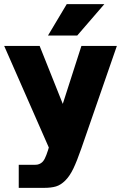

<svg xmlns="http://www.w3.org/2000/svg" viewBox="-20 -720 580 920"><path d="M280.8 -222.2 370.1 -500H540L370.1 -9.8Q348.6 52.2 331.3 88.1Q314 124 292.5 145.3Q271 166.5 248.3 173.3Q225.6 180.2 189.9 180.2H69.8V69.8H140.1Q153.8 69.8 160.9 68.4Q168 66.9 177.5 60.8Q187 54.7 194.6 39.8Q202.1 24.9 210 0L213.9 -13.2L0 -500H169.9ZM210 -549.8 299.8 -700.2H480L350.1 -549.8Z"/></svg>

Font: Fivo Sans Heavy
Style: Regular
Weight: 900
Designer: Alexander Slobzheninov
Foundry: Alexander Slobzheninov
Version: 1.0